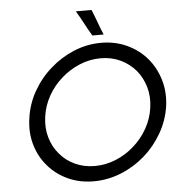

<svg xmlns="http://www.w3.org/2000/svg" viewBox="-59 -938 922 1001"><g transform="rotate(-5 402.0 -437.5)"><path d="M85 -348.5Q74 -274.7 93 -209.8Q112 -145 153.9 -97Q195.9 -48 256.8 -20Q317.7 8 391.5 8Q465.4 8 534.8 -20Q604.2 -48 660.1 -97Q715 -145 752.5 -210Q790 -275 801 -348.7Q811 -422.5 791.5 -487.7Q772 -553 730 -602Q688.1 -651 626.7 -679.5Q565.4 -708 491.5 -708Q417.7 -708 348.8 -679.5Q280 -651 225 -602Q169 -553 132 -487.7Q95 -422.3 85 -348.5ZM168 -349Q176 -407 204.5 -457.6Q233 -508.3 276.4 -546Q319 -583.8 372 -605.9Q425 -628 482 -628Q539 -628 585.5 -606Q632 -584 664.7 -546Q696.5 -508 711.3 -457.5Q726 -407 718 -349Q710 -291 681.2 -240.4Q652.5 -189.9 609.9 -152.7Q567.4 -114.7 514.2 -92.8Q461 -71 403.6 -71Q346.9 -71 300 -92.9Q253.1 -114.8 221.5 -153Q189.1 -190.3 174.6 -240.7Q160 -291 168 -349ZM457 -883H375Q395 -850 412.5 -816.5Q430 -783 450 -750H509Q495 -783 483 -816.5Q471 -850 457 -883Z"/></g></svg>

Font: Josefin Slab Thin
Style: Italic
Weight: 100
Italic angle: -12°
Designer: Santiago Orozco
Foundry: Typemade
Version: Version 2.000